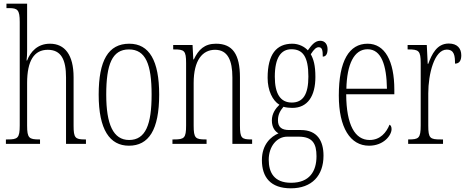

<svg xmlns="http://www.w3.org/2000/svg" viewBox="-20 -780 2532 1041"><path d="M12 0H197V-24H193C138 -24 127 -31 127 -99V-330C127 -451 165 -510 239 -510C312 -510 338 -456 338 -360V0H446V-24H439C388 -24 379 -33 379 -98V-361C379 -483 331 -543 251 -543C183 -543 145 -499 127 -452H124C126 -468 127 -486 127 -503V-760H15V-736H29C75 -736 87 -727 87 -661V-100C87 -31 76 -24 21 -24H12Z M679 10C786 10 843 -75 843 -267C843 -450 790 -543 681 -543C567 -543 515 -452 515 -267C515 -77 575 10 679 10ZM680 -21C594 -21 556 -106 556 -267C556 -431 588 -512 679 -512C770 -512 802 -431 802 -267C802 -106 770 -21 680 -21Z M915 0H1100V-24H1094C1040 -24 1030 -31 1030 -99V-330C1030 -454 1078 -510 1146 -510C1215 -510 1240 -452 1240 -360V0H1347V-24H1343C1290 -24 1281 -31 1281 -100V-360C1281 -486 1241 -543 1151 -543C1089 -543 1056 -511 1031 -458H1028L1024 -536H919V-512H924C979 -512 989 -506 989 -438V-100C989 -31 979 -24 923 -24H915Z M1557 241C1671 241 1734 172 1734 64C1734 -15 1701 -75 1611 -75H1548C1509 -75 1487 -89 1487 -128C1487 -162 1502 -183 1517 -201C1528 -197 1551 -195 1565 -195C1648 -195 1690 -259 1690 -363C1690 -426 1680 -459 1665 -486C1683 -514 1695 -524 1708 -524C1727 -524 1730 -507 1730 -473C1748 -473 1756 -489 1756 -513C1756 -538 1743 -559 1716 -559C1685 -559 1666 -530 1649 -507C1632 -526 1601 -543 1565 -543C1479 -543 1431 -486 1431 -358C1431 -289 1458 -234 1495 -212C1474 -192 1454 -164 1454 -127C1454 -88 1472 -67 1490 -57C1450 -40 1400 2 1400 88C1400 181 1447 241 1557 241ZM1562 -224C1500 -224 1470 -272 1470 -364C1470 -468 1504 -513 1560 -513C1621 -513 1652 -474 1652 -365C1652 -270 1624 -224 1562 -224ZM1558 211C1466 211 1437 155 1437 86C1437 14 1481 -39 1537 -39H1599C1674 -39 1696 -2 1696 67C1696 149 1658 211 1558 211Z M1981 10C2061 10 2103 -47 2103 -80C2103 -94 2098 -101 2092 -104C2075 -62 2042 -21 1984 -21C1905 -21 1858 -101 1857 -269H2118V-294C2118 -449 2067 -543 1973 -543C1873 -543 1817 -450 1817 -262C1817 -88 1879 10 1981 10ZM2078 -299H1858C1861 -431 1899 -513 1973 -513C2048 -513 2076 -426 2078 -299Z M2193 0H2382V-24H2369C2312 -24 2302 -30 2302 -99V-274C2302 -379 2335 -511 2402 -511C2444 -511 2447 -476 2447 -435C2472 -435 2481 -454 2481 -480C2481 -517 2460 -544 2413 -544C2348 -544 2321 -485 2302 -434H2299L2294 -536H2190V-512H2193C2250 -512 2261 -506 2261 -437V-100C2261 -30 2250 -24 2195 -24H2193Z"/></svg>

Font: Noto Serif Lao ExtraCondensed ExtraLight
Style: Regular
Weight: 200
Width: 2
Designer: Monotype Design Team
Foundry: Monotype Imaging Inc.
Version: Version 2.003